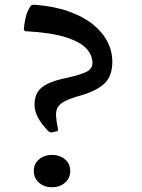

<svg xmlns="http://www.w3.org/2000/svg" viewBox="-20 -783 600 812"><path d="M198 -223Q189 -222 183 -230Q154 -260 140 -287Q126 -314 126 -340Q126 -370 138 -391.5Q150 -413 181 -428.5Q212 -444 268 -455Q325 -468 348 -480.5Q371 -493 371 -517Q371 -549 346 -577Q321 -605 259.5 -625Q198 -645 89 -651Q80 -652 81 -662Q83 -686 89 -711Q95 -736 109 -757Q115 -764 125 -763Q207 -757 268.5 -735.5Q330 -714 371.5 -681Q413 -648 434 -607.5Q455 -567 455 -522Q455 -464 424.5 -432.5Q394 -401 321 -379Q280 -368 257 -356.5Q234 -345 225 -330.5Q216 -316 217 -293.5Q218 -271 225 -238Q227 -228 217 -227ZM200 9Q168 9 145.5 -10Q123 -29 123 -60Q123 -91 145.5 -109.5Q168 -128 200 -128Q232 -128 254.5 -109.5Q277 -91 277 -60Q277 -29 254.5 -10Q232 9 200 9Z"/></svg>

Font: Hahmlet Medium
Style: Regular
Weight: 500
Version: Version 1.002